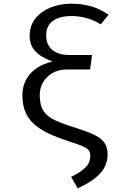

<svg xmlns="http://www.w3.org/2000/svg" viewBox="-20 -788 655 1036"><path d="M365.6 -768.2Q422.1 -768.2 472.6 -753.6Q523.1 -739 565.6 -708.2L523.6 -656.4Q488.2 -679 447.2 -690.3Q406.2 -701.5 366.7 -701.5Q301 -701.5 265.1 -675.1Q229.2 -648.7 229.2 -597.4Q229.2 -545.6 262.3 -518.5Q295.4 -491.3 352.3 -491.3H476.4L466.2 -413.3H343.1Q297.4 -413.3 264.1 -394.4Q230.8 -375.4 212.6 -344.1Q194.4 -312.8 194.4 -275.4Q194.4 -220.5 214.6 -189.5Q234.9 -158.5 277.9 -138.7Q321 -119 389.7 -97.9Q450.8 -78.5 488.5 -60.5Q526.2 -42.6 543.3 -17.9Q560.5 6.7 560.5 45.6Q560.5 103.6 520.3 147.7Q480 191.8 399.5 228.2L363.6 166.7Q412.3 143.1 439.7 116.9Q467.2 90.8 467.2 52.3Q467.2 25.6 447.7 12.3Q428.2 -1 370.8 -19Q313.3 -37.4 264.1 -57.9Q214.9 -78.5 178.2 -106.2Q141.5 -133.8 121.3 -174.1Q101 -214.4 101 -272.3Q101 -317.9 117.2 -350.8Q133.3 -383.6 158.7 -405.4Q184.1 -427.2 212.3 -439.2Q240.5 -451.3 263.6 -455.4Q232.3 -467.2 203.8 -484.4Q175.4 -501.5 157.7 -528.2Q140 -554.9 140 -594.9Q140 -649.2 171 -688.2Q202.1 -727.2 253.3 -747.7Q304.6 -768.2 365.6 -768.2Z"/></svg>

Font: FiraCode Nerd Font
Style: Regular
Weight: 400
Designer: Carrois Corporate, Edenspiekermann AG, Nikita Prokopov
Foundry: Carrois Corporate, Edenspiekermann AG, Nikita Prokopov
Version: Version 6.002;Nerd Fonts 2.1.0